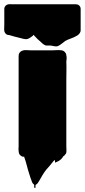

<svg xmlns="http://www.w3.org/2000/svg" viewBox="-46 -766 414 938"><path d="M278 -51Q278 -49 278.5 -39Q279 -29 278 -22V-20Q277 -20 277 -18Q277 -17 276.5 -16.5Q276 -16 276 -15Q275 -15 275 -14.5Q275 -14 275 -14Q275 -14 273 -12Q269 -6 266 -4Q264 -2 262 -2Q262 1 259 4Q254 12 243 19Q239 21 235.5 23Q232 25 227 27Q226 27 225 28Q224 29 223 28Q222 19 222.5 18.5Q223 18 219 16Q217 20 214.5 22Q212 24 209 29Q202 38 194.5 46.5Q187 55 179 64Q169 77 160.5 91.5Q152 106 144 120Q142 124 137.5 129.5Q133 135 128 137Q127 141 127.5 147Q128 153 124 152Q120 151 121 145Q122 139 120 135Q112 131 108 116Q105 109 102.5 101.5Q100 94 98 87Q91 66 85 42.5Q79 19 72 0L63 -1Q59 -3 56 -5Q49 -10 47 -16.5Q45 -23 45 -30Q44 -35 44.5 -40.5Q45 -46 45 -51V-493Q45 -498 46 -501Q48 -507 50 -509L56 -515Q61 -518 68 -520Q72 -521 75 -521Q78 -521 82 -521Q89 -521 95.5 -520.5Q102 -520 108 -520H207Q219 -520 231.5 -521Q244 -522 256 -520Q268 -518 275 -506Q278 -502 278 -495Q280 -488 279.5 -480Q279 -472 278 -464Q279 -442 278.5 -417Q278 -392 278 -374ZM348 -618Q348 -610 344 -605Q338 -595 325 -589Q312 -582 299 -577.5Q286 -573 273 -566Q264 -560 256 -553Q248 -546 237 -541Q229 -538 221 -540Q213 -542 205 -543Q198 -544 191.5 -543.5Q185 -543 177 -544Q169 -547 162.5 -552.5Q156 -558 150 -564Q144 -569 137.5 -575Q131 -581 126 -587Q125 -588 124 -589Q123 -590 122 -591Q121 -592 120.5 -593.5Q120 -595 118 -595Q117 -595 116 -593.5Q115 -592 114 -591Q112 -590 110 -588Q98 -578 86 -575Q77 -574 67.5 -576.5Q58 -579 50 -581Q37 -584 24 -587.5Q11 -591 -2 -595H-7L-14 -598Q-16 -599 -19 -602Q-23 -607 -25 -614Q-26 -622 -25.5 -630.5Q-25 -639 -25 -646V-722Q-25 -731 -19 -737.5Q-13 -744 -4 -745Q1 -746 5.5 -745.5Q10 -745 14 -745H325Q335 -745 341.5 -738.5Q348 -732 348 -722Z"/></svg>

Font: Rubik Wet Paint
Style: Regular
Weight: 400
Designer: Hubert and Fischer, NaN
Foundry: Hubert and Fischer, NaN
Version: Version 2.200